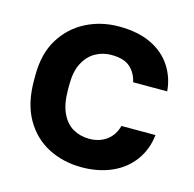

<svg xmlns="http://www.w3.org/2000/svg" viewBox="-87 -630 737 730"><g transform="rotate(15 282.0 -265.0)"><path d="M295 12Q222 12 163 -18.5Q104 -49 69.5 -109.5Q35 -170 35 -260V-280Q35 -366 71 -424Q107 -482 166 -512Q225 -542 295 -542Q370 -542 422 -517Q474 -492 502.5 -448Q531 -404 535 -351H401Q393 -387 368.5 -408.5Q344 -430 295 -430Q261 -430 232.5 -414Q204 -398 186.5 -365Q169 -332 169 -280V-260Q169 -204 185.5 -168.5Q202 -133 230.5 -116.5Q259 -100 295 -100Q334 -100 362.5 -120.5Q391 -141 401 -179H535Q529 -122 497 -78Q465 -34 412.5 -11Q360 12 295 12Z"/></g></svg>

Font: Golos Text SemiBold
Style: Regular
Weight: 600
Designer: A.Korolkova, Vitaly Kuzmin
Foundry: ParaType Ltd
Version: Version 2.004